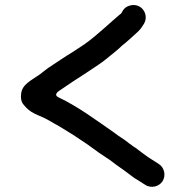

<svg xmlns="http://www.w3.org/2000/svg" viewBox="-20 -685 728 754"><path d="M490.7 -663.4C474.4 -659.1 465.1 -650.3 457.2 -634.4C456 -632 454.4 -630.1 451 -628.5C432.2 -612.6 413.8 -596.1 395.3 -579.6C369.5 -557.1 341.1 -531.7 310.9 -510.6C287 -495.4 265.9 -480.2 240.6 -465.4C226.4 -455.9 205.4 -441.8 190.8 -432.5L170.2 -418.8L154.5 -407C148.7 -402.7 142.8 -397.5 136.3 -392.8C102.4 -368.6 67.2 -354.8 62.9 -316.6C60.8 -297.7 63.9 -285.4 69.9 -277.6C78.3 -266.7 87.1 -256.1 103.7 -245.5C123.4 -233 141.2 -229 165 -216C236 -177.2 307.2 -131.4 370.2 -84.2L399.6 -64.6C414.5 -55.5 425.7 -45.3 437.1 -37.3C455.6 -24.9 475.1 -10.3 491.5 2L507.2 13.8C518.6 21.3 525.1 23.9 538.9 33.6L549.8 40.5C574.2 56.8 605.5 46.7 618 27.2C633.7 2.7 623.7 -28.5 604.2 -40.5L592.1 -48.6C577.8 -58.1 573.6 -59.4 561.7 -67.8C546 -79.1 527.8 -92.4 512.1 -104.6C507.3 -107.3 501.7 -110.9 494.7 -116.8C489.9 -119.7 484 -124 478.9 -128.5C467.3 -138 445.5 -150.2 428.5 -164C360.9 -210.8 286.3 -266.9 209.7 -302.7C189.8 -312 207.7 -325 210.8 -327.2C244.4 -350.7 283.2 -376.2 318.2 -398.5L339.1 -412.4C359.6 -426.1 376 -436.4 395.1 -451.7C416.7 -469.9 440.4 -487.1 458.2 -504.8C458.4 -505.1 458.9 -505.6 459.3 -505.9C478.2 -520.5 494 -535.6 513.8 -553.4C528.9 -566.2 535.9 -576.4 545.3 -591.5C567 -628.2 535.4 -675.3 490.7 -663.4Z"/></svg>

Font: Smoothie
Style: Light
Weight: 400
Foundry: Cannot Into Space Fonts
Version: Version 0.8